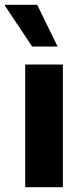

<svg xmlns="http://www.w3.org/2000/svg" viewBox="-41 -780 346 800"><path d="M64 0V-511H221V0ZM93 -586 -21 -757 -20 -760H114L199 -586Z"/></svg>

Font: Chivo Medium
Style: Bold
Weight: 700
Version: Version 2.002